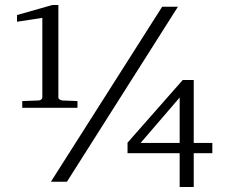

<svg xmlns="http://www.w3.org/2000/svg" viewBox="-20 -725 915 766"><path d="M696.8 -335.9 541 -154.8H696.8ZM68.8 -294.9V-321.8L134.8 -324.2Q141.1 -325.2 145 -328.4Q148.9 -331.5 148.9 -336.9V-653.8L47.9 -638.2V-665L189 -705.1H212.9V-336.9Q212.9 -331.5 217.5 -328.4Q222.2 -325.2 228 -324.2L289.1 -321.8V-294.9ZM247.1 0H183.1L627 -698.2H689.9ZM752.9 -113.8V21H696.8V-113.8H488.8V-155.8L709 -405.8H752.9V-154.8H827.1V-113.8Z"/></svg>

Font: BabelStone Ogham Bound
Style: Regular
Weight: 400
Designer: Andrew West
Foundry: BabelStone
Version: Version 2.02 March 14, 2022